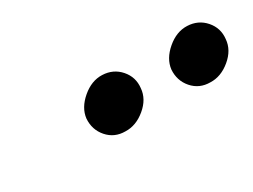

<svg xmlns="http://www.w3.org/2000/svg" viewBox="-27 -855 545 413"><g transform="rotate(-30 245.5 -649.0)"><path d="M357 -650Q360 -675 383.5 -695Q407 -715 433 -714Q460 -713 477 -693.5Q494 -674 491 -648Q489 -622 465.5 -602.5Q442 -583 416 -584Q389 -584 372 -603.5Q355 -623 357 -650ZM146 -650Q149 -675 172.5 -695Q196 -715 222 -714Q249 -713 266 -693.5Q283 -674 280 -648Q278 -622 254.5 -602.5Q231 -583 205 -584Q178 -584 161 -603.5Q144 -623 146 -650Z"/></g></svg>

Font: Jost* Medium
Style: Italic
Weight: 500
Italic angle: -10°
Version: Version 3.7